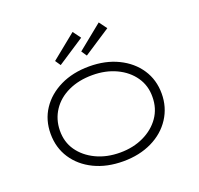

<svg xmlns="http://www.w3.org/2000/svg" viewBox="-129 -882 1075 1035"><g transform="rotate(-20 408.5 -364.5)"><path d="M409 10Q315 10 243 -25Q171 -60 130.5 -121.5Q90 -183 90 -263Q90 -342 130.5 -403Q171 -464 243 -499Q315 -534 409 -534Q502 -534 574 -499Q646 -464 686.5 -403Q727 -342 727 -263Q727 -185 686.5 -122.5Q646 -60 574 -25Q502 10 409 10ZM409 -40Q484 -40 544 -68.5Q604 -97 639 -147Q674 -197 674 -263Q675 -327 640.5 -377Q606 -427 545.5 -455.5Q485 -484 409 -484Q331 -484 271 -456Q211 -428 177.5 -377.5Q144 -327 143 -263Q142 -197 176.5 -147.5Q211 -98 271.5 -69Q332 -40 409 -40ZM418 -593 397 -624 539 -739 572 -694ZM268 -593 247 -624 389 -739 422 -694Z"/></g></svg>

Font: Lexend Mega ExtraLight
Style: Regular
Weight: 250
Version: Version 1.007